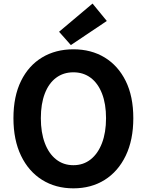

<svg xmlns="http://www.w3.org/2000/svg" viewBox="-20 -1026 810 1060"><path d="M385.1 13.8Q287.4 13.8 212.7 -32.8Q138 -79.4 96.1 -166.4Q54.2 -253.3 54.2 -373.6Q54.2 -494 96.1 -579.1Q138 -664.2 212.7 -709Q287.4 -753.8 385.1 -753.8Q483.6 -753.8 557.9 -708.6Q632.2 -663.4 674.1 -578.7Q716 -494 716 -373.6Q716 -253.3 674.1 -166.4Q632.2 -79.4 557.9 -32.8Q483.6 13.8 385.1 13.8ZM385.1 -114Q440.2 -114 480.6 -146Q520.9 -178 543.2 -236.3Q565.4 -294.5 565.4 -373.6Q565.4 -452.6 543.2 -509.5Q520.9 -566.4 480.6 -596.6Q440.2 -626.8 385.1 -626.8Q330.1 -626.8 289.7 -596.6Q249.2 -566.4 227.4 -509.5Q205.5 -452.6 205.5 -373.6Q205.5 -294.5 227.4 -236.3Q249.2 -178 289.7 -146Q330.1 -114 385.1 -114ZM371.2 -777.1 306.1 -850.7 490.9 -1006.3 569.7 -910.2Z"/></svg>

Font: Noto Sans HK Thin
Style: Regular
Weight: 100
Designer: Ryoko NISHIZUKA 西塚涼子 (kana, bopomofo & ideographs); Paul D. Hunt (Latin, Greek & Cyrillic); Sandoll Communications 산돌커뮤니
Foundry: Adobe
Version: Version 2.004-H2;hotconv 1.0.118;makeotfexe 2.5.65603